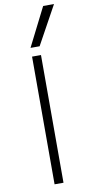

<svg xmlns="http://www.w3.org/2000/svg" viewBox="-108 -1040 501 1081"><g transform="rotate(-10 142.5 -500.0)"><path d="M112 0V-730H163V0ZM164 -780H112L223 -1000H285Z"/></g></svg>

Font: M PLUS 2 Light
Style: Regular
Weight: 300
Designer: Coji Morishita
Foundry: UNDERFOREST DESIGN
Version: Version 1.001